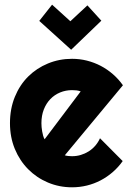

<svg xmlns="http://www.w3.org/2000/svg" viewBox="-20 -796 565 826"><path d="M258.8 -127.9Q266.6 -125.5 274.4 -124.8Q282.2 -124 290 -124Q309.6 -124 327.6 -129.4Q345.7 -134.8 361.6 -144.8Q377.4 -154.8 389.9 -169.2Q402.3 -183.6 410.2 -201.2L507.8 -103Q489.3 -76.7 465.1 -55.7Q440.9 -34.7 412.8 -20Q384.8 -5.4 353.8 2.2Q322.8 9.8 290 9.8Q234.9 9.8 186.3 -10.7Q137.7 -31.2 101.3 -67.9Q64.9 -104.5 43.9 -155Q22.9 -205.6 22.9 -266.1Q22.9 -328.1 43.9 -379.4Q64.9 -430.7 101.3 -466.8Q137.7 -502.9 186.3 -522.9Q234.9 -543 290 -543Q322.8 -543 354 -535.2Q385.3 -527.3 413.3 -512.7Q441.4 -498 465.8 -476.8Q490.2 -455.6 508.8 -429.2ZM327.1 -402.8Q317.9 -406.2 308.8 -407.2Q299.8 -408.2 290 -408.2Q262.7 -408.2 238.5 -398.2Q214.4 -388.2 196.5 -369.6Q178.7 -351.1 168.5 -325Q158.2 -298.8 158.2 -266.1Q158.2 -258.8 158.9 -249.5Q159.7 -240.2 161.4 -230.7Q163.1 -221.2 165.5 -212.4Q168 -203.6 171.9 -196.8ZM286.1 -582 148.9 -706.1 204.1 -775.9 282.7 -704.6 356 -772.9 416 -707Z"/></svg>

Font: Righteous
Style: Regular
Weight: 400
Version: Version 1.000